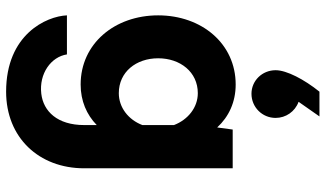

<svg xmlns="http://www.w3.org/2000/svg" viewBox="-244 -588 1091 644"><g transform="rotate(90 302.0 -265.5)"><path d="M321 -721 370 -791H287C246 -740 215 -681 215 -644C215 -599 250 -563 294 -563C339 -563 375 -599 375 -644C375 -678 354 -709 321 -721ZM544 -500H414L407 -448C371 -487 322 -510 263 -510C126 -510 31 -396 31 -250C31 -104 126 10 263 10C318 10 364 -10 399 -44V-2C399 88 353 135 294 142C226 150 170 109 162 56H31C34 125 95 260 287 260C441 260 544 150 544 -2ZM292 -118C221 -118 175 -176 175 -250C175 -324 221 -383 292 -383C340 -383 381 -350 399 -303V-197C381 -150 340 -118 292 -118Z"/></g></svg>

Font: Oakes Bold
Style: Regular
Weight: 700
Designer: Samuel Oakes
Foundry: Samuel Oakes
Version: Version 1.003;PS 001.003;hotconv 1.0.88;makeotf.lib2.5.64775